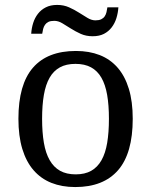

<svg xmlns="http://www.w3.org/2000/svg" viewBox="-20 -754 617 784"><path d="M522 -269Q522 -127.9 462.2 -59.1Q402.3 9.8 287.1 9.8Q232.9 9.8 189.9 -7.3Q147 -24.4 116.9 -59.1Q86.9 -93.8 71 -146.2Q55.2 -198.7 55.2 -269Q55.2 -409.2 114.5 -477.5Q173.8 -545.9 290 -545.9Q344.2 -545.9 387.2 -529.1Q430.2 -512.2 460.2 -477.8Q490.2 -443.4 506.1 -391.4Q522 -339.4 522 -269ZM151.9 -269Q151.9 -213.4 159.2 -170.9Q166.5 -128.4 182.9 -99.9Q199.2 -71.3 225.3 -56.6Q251.5 -42 289.1 -42Q326.7 -42 352.5 -56.6Q378.4 -71.3 394.5 -99.9Q410.6 -128.4 417.7 -170.9Q424.8 -213.4 424.8 -269Q424.8 -324.7 417.5 -366.7Q410.2 -408.7 394 -436.8Q377.9 -464.8 351.8 -479Q325.7 -493.2 288.1 -493.2Q250.5 -493.2 224.6 -479Q198.7 -464.8 182.6 -436.8Q166.5 -408.7 159.2 -366.7Q151.9 -324.7 151.9 -269ZM369.6 -670.9Q384.3 -670.9 393.3 -675.3Q402.3 -679.7 407.5 -687.3Q412.6 -694.8 414.8 -704.3Q417 -713.9 418.5 -724.1H463.4Q461.9 -701.2 455.3 -679.9Q448.7 -658.7 436 -642.1Q423.3 -625.5 404.3 -615.7Q385.3 -606 358.4 -606Q331.5 -606 309.8 -615.7Q288.1 -625.5 269.3 -637.5Q250.5 -649.4 234.1 -659.2Q217.8 -668.9 201.7 -668.9Q186.5 -668.9 177.7 -664.6Q168.9 -660.2 163.8 -652.8Q158.7 -645.5 156.2 -636Q153.8 -626.5 152.3 -616.2H107.4Q108.9 -639.2 115.5 -660.2Q122.1 -681.2 135 -697.8Q147.9 -714.4 167.2 -724.1Q186.5 -733.9 213.4 -733.9Q240.2 -733.9 262 -724.1Q283.7 -714.4 302.5 -702.4Q321.3 -690.4 337.6 -680.7Q354 -670.9 369.6 -670.9Z"/></svg>

Font: Droid-TTFautohint Serif
Style: Regular
Weight: 400
Foundry: Ascender Corporation
Version: Version 1.00; ttfautohint (v1.00rc1.4-1a1c-dirty) -l 8 -r 50